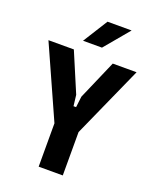

<svg xmlns="http://www.w3.org/2000/svg" viewBox="-185 -1151 1020 1257"><g transform="rotate(20 325.0 -523.0)"><path d="M196 -800 312 -526 321 -450H339L348 -526L467 -800H633L410 -302V0H242V-302L19 -800ZM233 -874 341 -1046H509L365 -874Z"/></g></svg>

Font: Martian Mono SemiCondensed
Style: Bold
Weight: 700
Width: 4
Designer: Roman Shamin
Foundry: Evil Martians
Version: Version 1.000